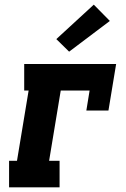

<svg xmlns="http://www.w3.org/2000/svg" viewBox="-20 -805 540 825"><path d="M19 0V-114H53L103 -416H84V-530H479L446 -330H351L365 -416H241L191 -114H236V0ZM277 -583 222 -637 383 -785 452 -715Z"/></svg>

Font: Iosevka Slab Heavy Oblique
Style: Regular
Weight: 900
Italic angle: -9°
Monospace: yes
Designer: Belleve Invis
Foundry: Belleve Invis
Version: Version 11.1.1; ttfautohint (v1.8.3)